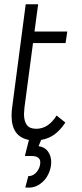

<svg xmlns="http://www.w3.org/2000/svg" viewBox="-20 -645 385 896"><path d="M172 8 160 37Q189 41 204 62Q219 83 219 112Q219 140 205 169Q191 198 163.5 216Q136 234 98 230L112 177Q136 177 152 156.5Q168 136 168 113Q168 83 127 83H96L115 8Q34 -7 34 -105Q34 -125 37 -146L100 -625H158L141 -498H294L286 -444H134L94 -142Q92 -122 92 -113Q92 -80 105 -62Q118 -44 149 -44Q206 -44 244 -106L285 -73Q261 -37 234 -17.5Q207 2 172 8Z"/></svg>

Font: Bellota
Style: Italic
Weight: 400
Italic angle: -7.5°
Designer: Kemie Guaida
Foundry: Kemie Guaida
Version: Version 4.001